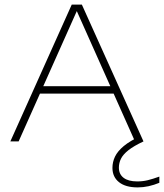

<svg xmlns="http://www.w3.org/2000/svg" viewBox="-20 -615 713 835"><path d="M25 0 292 -595H336L604 0H567L309 -578H319L61 0ZM144 -208 154 -240H475L484 -208ZM579 200Q526 200 497.5 177.2Q469 154.5 469 115Q469 89.5 480.2 66Q491.5 42.5 518.2 20.2Q545 -2 592 -24L604 0Q561.5 20 538.2 38.5Q515 57 506 75.5Q497 94 497 114Q497 142.5 517.5 158.2Q538 174 577 174Q600.5 174 622.2 168.8Q644 163.5 673 153V180Q650 189.5 626.2 194.8Q602.5 200 579 200Z"/></svg>

Font: Encode Sans SC Expanded Thin
Style: Regular
Weight: 250
Width: 7
Designer: Multiple Designers
Foundry: Impallari Type
Version: Version 3.002